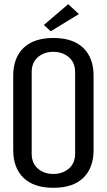

<svg xmlns="http://www.w3.org/2000/svg" viewBox="-20 -888 509 915"><path d="M426 -173Q426 -88 377 -40.5Q328 7 234.5 7Q141 7 92 -40.5Q43 -88 43 -173V-527Q43 -612 92 -659.5Q141 -707 234.5 -707Q328 -707 377 -659.5Q426 -612 426 -527ZM131 -156Q131 -110 160.5 -84.5Q190 -59 234 -59Q278 -59 308 -84.5Q338 -110 338 -156V-544Q338 -590 308 -615.5Q278 -641 234 -641Q190 -641 160.5 -615.5Q131 -590 131 -544ZM222 -739 189 -769 305 -868 356 -821Z"/></svg>

Font: Homenaje
Style: Regular
Weight: 400
Version: Version 1.002